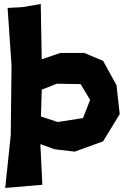

<svg xmlns="http://www.w3.org/2000/svg" viewBox="-20 -758 632 950"><path d="M17.6 -718.8 37.1 -433.6 33.2 -89.8 5.9 171.9 99.6 164.1 189.5 156.2 179.7 -44.9 250 -19.5 349.6 -7.8 490.2 -58.6 572.3 -193.4 556.6 -335.9 490.2 -457 396.5 -496.1H279.3L186.5 -464.8L181.6 -738.3L91.8 -722.7ZM265.6 -154.3 182.6 -181.6 186.5 -314.5 261.7 -343.8 378.9 -341.8 425.8 -263.7 390.6 -173.8Z"/></svg>

Font: MaokenAssortedSans-Lite
Style: Lite
Weight: 400
Version: Version 1.400